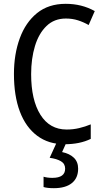

<svg xmlns="http://www.w3.org/2000/svg" viewBox="-20 -745 542 1005"><path d="M325 -648Q264 -648 223.5 -609Q183 -570 163 -504Q143 -438 143 -357Q143 -222 191.5 -144.5Q240 -67 329 -67Q363 -67 394.5 -74.5Q426 -82 455 -94V-18Q398 10 318 10Q234 10 174.5 -34.5Q115 -79 84 -161Q53 -243 53 -358Q53 -461 83.5 -544.5Q114 -628 174 -676.5Q234 -725 324 -725Q408 -725 476 -687L444 -614Q418 -629 388.5 -638.5Q359 -648 325 -648ZM389 138Q389 187 356 213.5Q323 240 262 240Q227 240 208 234V180Q228 186 254 186Q321 186 321 138Q321 112 299 99Q277 86 240 81L277 0H328L305 51Q344 59 366.5 80.5Q389 102 389 138Z"/></svg>

Font: Noto Sans Devanagari Condensed
Style: Regular
Weight: 400
Width: 3
Designer: Jelle Bosma - Monotype Design Team
Foundry: Monotype Imaging Inc.
Version: Version 2.004; ttfautohint (v1.8.4.7-5d5b)